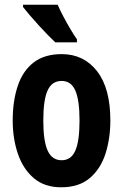

<svg xmlns="http://www.w3.org/2000/svg" viewBox="-20 -837 523 816"><path d="M449 -325Q449 -249 428.5 -184.5Q408 -120 362 -80.5Q316 -41 240 -41Q169 -41 123.5 -80Q78 -119 56 -183.5Q34 -248 34 -325Q34 -408 55.5 -472Q77 -536 123 -571.5Q169 -607 242 -607Q336 -607 392.5 -534.5Q449 -462 449 -325ZM164 -324Q164 -238 182.5 -197Q201 -156 242 -156Q282 -156 300 -196.5Q318 -237 318 -325Q318 -412 300 -452.5Q282 -493 242 -493Q201 -493 182.5 -453Q164 -413 164 -324ZM225 -817Q234 -796 249 -767.5Q264 -739 280 -712Q296 -685 307 -670V-657H215Q202 -669 183 -688.5Q164 -708 143.5 -730.5Q123 -753 105.5 -773.5Q88 -794 78 -807V-817Z"/></svg>

Font: Noto Sans Tamil UI ExtraCondensed
Style: Bold
Weight: 700
Width: 2
Designer: Jelle Bosma - Monotype Design Team
Foundry: Monotype Imaging Inc.
Version: Version 2.004; ttfautohint (v1.8.4.7-5d5b)